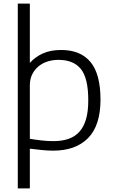

<svg xmlns="http://www.w3.org/2000/svg" viewBox="-20 -828 629 1068"><path d="M79 -808H146V-478Q175 -511 218 -530.5Q261 -550 320 -550Q428 -550 483.5 -483Q539 -416 539 -274Q539 -130 470 -60Q401 10 276 10Q242 10 207.5 6Q173 2 146 -1V220H79ZM277 -43Q325 -43 361 -55.5Q397 -68 421.5 -95Q446 -122 458.5 -165Q471 -208 471 -270Q471 -393 430 -444Q389 -495 305 -495Q272 -495 243 -485.5Q214 -476 192.5 -457.5Q171 -439 158.5 -413Q146 -387 146 -354V-56Q175 -51 209.5 -47Q244 -43 277 -43Z"/></svg>

Font: Plata Sans Light
Style: Regular
Weight: 300
Designer: Pablo Impallari, Andres Torresi, & Cristiano Sobral
Foundry: Pablo Impallari, Andres Torresi, & Cristiano Sobral
Version: Version 1.00;December 28, 2019;FontCreator 12.0.0.2547 64-bi